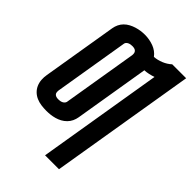

<svg xmlns="http://www.w3.org/2000/svg" viewBox="-273 -855 1170 1170"><g transform="rotate(45 312.0 -270.0)"><path d="M348 205 482 -604Q464 -598 446 -594Q428 -590 409 -589Q409 -588 409 -587.5Q409 -587 409 -586L329 -103Q326 -85 318 -68Q310 -51 296.5 -37.5Q283 -24 266.5 -15Q250 -6 232 -1Q214 4 196.5 6Q179 8 161 8Q139 8 117 5Q95 2 75.5 -6.5Q56 -15 41 -29.5Q26 -44 17.5 -63.5Q9 -83 7.5 -105Q6 -127 10 -149L90 -632Q93 -650 101 -667Q109 -684 122.5 -697.5Q136 -711 153 -720Q170 -729 188 -734.5Q206 -740 223.5 -742.5Q241 -745 259 -745Q279 -745 298 -741.5Q317 -738 334.5 -731.5Q352 -725 367 -714Q382 -703 393 -688Q422 -690 451.5 -702Q481 -714 504 -735H624L468 205ZM163 -93Q170 -93 177.5 -94Q185 -95 192 -98Q199 -101 204.5 -106.5Q210 -112 212 -119L292 -602Q293 -611 291.5 -619Q290 -627 284.5 -632.5Q279 -638 271 -640Q263 -642 255 -642Q248 -642 240.5 -641Q233 -640 226 -637Q219 -634 213.5 -628.5Q208 -623 207 -616L127 -133Q126 -124 127 -116Q128 -108 133.5 -102.5Q139 -97 147 -95Q155 -93 163 -93Z"/></g></svg>

Font: Iosevka Curly Extended Oblique
Style: Bold
Weight: 700
Width: 7
Italic angle: -9°
Monospace: yes
Designer: Belleve Invis
Foundry: Belleve Invis
Version: Version 11.1.0; ttfautohint (v1.8.3)